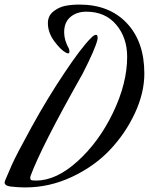

<svg xmlns="http://www.w3.org/2000/svg" viewBox="-69 -794 650 838"><path d="M278 -774Q408 -774 484.5 -693Q561 -612 561 -473Q561 -389 520 -300.5Q479 -212 411 -140Q343 -68 245 -22Q147 24 42 24Q22 24 3 22.5Q-16 21 -24 20L-33 18Q-49 14 -49 2L-46 -8Q-36 -32 -17.5 -74Q1 -116 68.5 -239Q136 -362 213 -477Q285 -585 327 -627Q341 -642 350 -642Q357 -642 357 -630Q357 -622 356 -620Q347 -581 292 -473Q110 -151 64 -25Q63 -22 63 -18Q63 -8 71 -7Q77 -6 89 -6Q177 -6 270.5 -91Q364 -176 425 -303.5Q486 -431 486 -546Q486 -630 438 -686.5Q390 -743 308 -743Q266 -743 238.5 -720Q211 -697 211 -653Q211 -618 232 -581Q234 -575 234 -569Q234 -561 228 -561Q225 -561 219 -564Q196 -576 168 -614Q140 -652 140 -693Q140 -725 164 -744Q188 -763 216 -768.5Q244 -774 278 -774Z"/></svg>

Font: Aguafina Script
Style: Regular
Weight: 400
Designer: Angel Koziupa and Alejandro Paul
Foundry: Angel Koziupa and Alejandro Paul
Version: Version 1.000